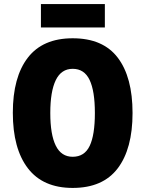

<svg xmlns="http://www.w3.org/2000/svg" viewBox="-20 -913 714 943"><path d="M631 -358Q631 -182 558 -86Q485 10 337 10Q191 10 117 -86.5Q43 -183 43 -359Q43 -534 116.5 -629.5Q190 -725 337 -725Q486 -725 558.5 -629.5Q631 -534 631 -358ZM227 -358Q227 -252 254 -197.5Q281 -143 337 -143Q395 -143 420.5 -196.5Q446 -250 446 -358Q446 -466 420 -520.5Q394 -575 337 -575Q281 -575 254 -519.5Q227 -464 227 -358ZM495 -893V-778H181V-893Z"/></svg>

Font: Noto Sans Malayalam Condensed Black
Style: Regular
Weight: 900
Width: 3
Designer: Jelle Bosma - Monotype Design Team
Foundry: Monotype Imaging Inc.
Version: Version 2.104; ttfautohint (v1.8.4.7-5d5b)